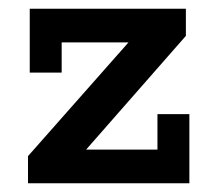

<svg xmlns="http://www.w3.org/2000/svg" viewBox="-20 -419 486 439"><path d="M44 0V-62L302 -354L316 -322H121V-253H48V-399H405V-337L148 -44L135 -77H340V-158H413V0Z"/></svg>

Font: Rokkitt SemiBold
Style: Regular
Weight: 600
Designer: Vernon Adams
Foundry: Vernon Adams
Version: Version 3.103